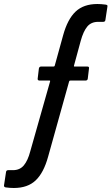

<svg xmlns="http://www.w3.org/2000/svg" viewBox="-39 -729 556 958"><path d="M447 -709Q465 -709 488 -706Q494 -705 496 -703Q498 -701 497 -696L487 -630Q486 -620 476 -620H451Q416 -620 396.5 -596.5Q377 -573 364 -526L330 -401Q329 -397 332 -397H397Q407 -397 405 -387L399 -337Q399 -333 396 -330Q393 -327 388 -327H312Q307 -327 306 -323L201 53Q179 133 139 171Q99 209 30 209Q11 209 -11 206Q-20 204 -19 196L-9 130Q-8 120 2 120H26Q60 120 80 96Q100 72 112 26L211 -323Q212 -327 209 -327H158Q153 -327 150.5 -330Q148 -333 149 -337L155 -387Q157 -397 166 -397H228Q233 -397 234 -401L276 -553Q298 -633 338 -671Q378 -709 447 -709Z"/></svg>

Font: Barlow Condensed Medium
Style: Italic
Weight: 500
Width: 3
Italic angle: -7°
Designer: Jeremy Tribby
Foundry: Tribby Type
Version: Version 1.408